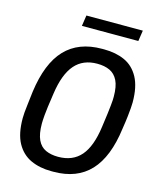

<svg xmlns="http://www.w3.org/2000/svg" viewBox="-125 -935 850 1032"><g transform="rotate(15 300.0 -418.5)"><path d="M260 10Q195 10 145 -13Q95 -36 66.5 -87.5Q38 -139 38 -226Q38 -240 39.5 -258Q41 -276 44.5 -304Q48 -332 53 -376Q75 -539 149.5 -617.5Q224 -696 354 -696H365Q431 -696 480.5 -673.5Q530 -651 558.5 -599Q587 -547 587 -460Q587 -447 585.5 -428.5Q584 -410 581 -382Q578 -354 571 -310Q550 -148 476 -69Q402 10 272 10ZM275 -74Q356 -74 401.5 -126.5Q447 -179 462 -290Q469 -337 472.5 -367Q476 -397 478 -415Q480 -433 480.5 -444Q481 -455 481 -463Q481 -521 465 -553Q449 -585 420 -598.5Q391 -612 350 -612Q271 -612 225.5 -559.5Q180 -507 164 -397Q157 -350 153 -320Q149 -290 147.5 -271.5Q146 -253 145.5 -242.5Q145 -232 145 -224Q145 -167 160.5 -134Q176 -101 205.5 -87.5Q235 -74 275 -74ZM217 -787 226 -847H540L531 -787Z"/></g></svg>

Font: Chivo Mono
Style: Italic
Weight: 400
Italic angle: -8.05°
Monospace: yes
Version: Version 1.008